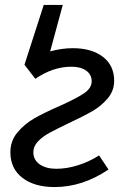

<svg xmlns="http://www.w3.org/2000/svg" viewBox="-20 -744 482 777"><path d="M157 -724H234L183 -536Q229 -549 275 -549Q351 -549 396.5 -514Q442 -479 442 -417Q442 -377 416 -346Q390 -315 353.5 -294Q317 -273 257 -245Q207 -221 179.5 -206Q152 -191 133.5 -171.5Q115 -152 115 -128Q115 -97 140.5 -79Q166 -61 208 -61Q251 -61 296.5 -75.5Q342 -90 381 -115L419 -58Q314 13 201 13Q119 13 70.5 -24.5Q22 -62 22 -128Q22 -174 50.5 -208Q79 -242 118 -264.5Q157 -287 221 -315Q288 -345 319.5 -366Q351 -387 351 -415Q351 -442 329 -458Q307 -474 269 -474Q194 -474 123 -425L79 -482Z"/></svg>

Font: Nebula Sans Medium
Style: Regular
Weight: 500
Italic angle: -9°
Designer: Paul D. Hunt for Adobe (as Source Sans)
Foundry: Nebula Entertainment & Broadcasting LLC
Version: Version 1.010